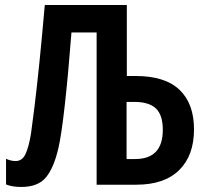

<svg xmlns="http://www.w3.org/2000/svg" viewBox="-20 -734 822 763"><path d="M64 9Q29 9 4 -1V-103Q23 -94 42 -94Q68 -94 81 -121Q94 -148 103 -202Q108 -237 117 -309Q126 -381 136.5 -484.5Q147 -588 158 -714H484V-432H519Q636 -432 693.5 -377Q751 -322 751 -220Q751 -116 692 -58Q633 0 522 0H364V-605H264Q251 -437 237.5 -316.5Q224 -196 212 -145Q194 -67 162.5 -29Q131 9 64 9ZM483 -102H517Q627 -102 627 -218Q627 -277 599.5 -303Q572 -329 514 -329H483Z"/></svg>

Font: Avrile Sans Condensed SemiBold
Style: Regular
Weight: 600
Width: 3
Designer: Monotype Design Team
Foundry: Monotype Imaging Inc.
Version: Version 2.001;September 10, 2019;FontCreator 11.5.0.2425 64-